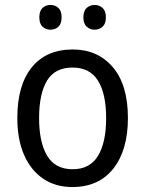

<svg xmlns="http://www.w3.org/2000/svg" viewBox="-20 -746 586 776"><path d="M497 -269Q497 -139 438 -64.5Q379 10 272 10Q205 10 155 -23.5Q105 -57 77.5 -119.5Q50 -182 50 -269Q50 -402 108.5 -474Q167 -546 274 -546Q375 -546 436 -474.5Q497 -403 497 -269ZM138 -269Q138 -171 170.5 -116.5Q203 -62 274 -62Q343 -62 376 -116Q409 -170 409 -269Q409 -367 376 -420Q343 -473 273 -473Q202 -473 170 -420Q138 -367 138 -269ZM139 -676Q139 -702 152 -714Q165 -726 184 -726Q203 -726 216 -714Q229 -702 229 -676Q229 -650 216 -638Q203 -626 184 -626Q165 -626 152 -638Q139 -650 139 -676ZM317 -676Q317 -702 330.5 -714Q344 -726 362 -726Q381 -726 394.5 -714Q408 -702 408 -676Q408 -650 394.5 -638Q381 -626 362 -626Q344 -626 330.5 -638Q317 -650 317 -676Z"/></svg>

Font: Noto Sans Tamil SemiCondensed
Style: Regular
Weight: 400
Width: 4
Designer: Jelle Bosma - Monotype Design Team
Foundry: Monotype Imaging Inc.
Version: Version 2.004; ttfautohint (v1.8.4.7-5d5b)